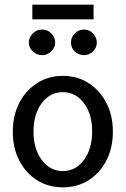

<svg xmlns="http://www.w3.org/2000/svg" viewBox="-20 -796 540 825"><path d="M250 9Q188 9 139.5 -21.5Q91 -52 63 -106Q35 -160 35 -230Q35 -300 63 -354Q91 -408 139.5 -439Q188 -470 250 -470Q312 -470 360.5 -439Q409 -408 437 -354Q465 -300 465 -230Q465 -160 437 -106Q409 -52 360.5 -21.5Q312 9 250 9ZM250 -61Q305 -61 340.5 -108.5Q376 -156 376 -231Q376 -306 340.5 -353Q305 -400 250 -400Q195 -400 159.5 -353Q124 -306 124 -231Q124 -156 159.5 -108.5Q195 -61 250 -61ZM161 -559Q138 -559 121 -575Q104 -591 104 -613Q104 -636 121 -652.5Q138 -669 161 -669Q184 -669 200.5 -652.5Q217 -636 217 -613Q217 -591 200 -575Q183 -559 161 -559ZM341 -559Q318 -559 301.5 -574.5Q285 -590 285 -613Q285 -636 301.5 -652.5Q318 -669 341 -669Q364 -669 380 -652Q396 -635 396 -613Q396 -591 379.5 -575Q363 -559 341 -559ZM119 -713V-776H382V-713Z"/></svg>

Font: Inconsolata Medium
Style: Regular
Weight: 500
Monospace: yes
Designer: Raph Levien, Cyreal, Brenton Simpson
Foundry: Raph Levien, Cyreal, Google
Version: Version 3.001; ttfautohint (v1.8.2.53-6de2)